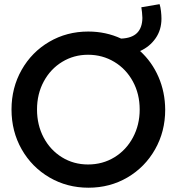

<svg xmlns="http://www.w3.org/2000/svg" viewBox="-20 -876 832 904"><path d="M34.2 -360.4Q34.2 -462.9 81.8 -546.9Q129.4 -630.9 211.9 -679.2Q294.4 -727.5 395.5 -727.5Q478.5 -727.5 550.3 -694.3Q600.6 -696.3 625.2 -720.7Q649.9 -745.1 650.4 -792Q649.4 -819.3 645.5 -841.8L731.4 -856.4Q735.8 -842.8 738 -823.2Q740.2 -803.7 740.2 -788.1Q740.2 -735.4 712.6 -695.8Q685.1 -656.2 639.6 -635.7Q695.3 -585 726.3 -513.7Q757.3 -442.4 757.8 -359.4Q757.8 -256.8 710.2 -172.9Q662.6 -88.9 580.1 -40.5Q497.6 7.8 396.5 7.8Q295.9 7.8 212.9 -40.5Q129.9 -88.9 82 -173.1Q34.2 -257.3 34.2 -360.4ZM637.7 -360.4Q637.7 -433.6 605.7 -492.4Q573.7 -551.3 518.1 -584.7Q462.4 -618.2 394.5 -618.2Q327.6 -618.2 272.7 -584.7Q217.8 -551.3 186 -492.4Q154.3 -433.6 154.3 -360.4Q154.3 -287.6 185.5 -228.5Q216.8 -169.4 271.7 -135.5Q326.7 -101.6 394.5 -101.6Q463.4 -101.6 518.8 -135.5Q574.2 -169.4 606 -228.8Q637.7 -288.1 637.7 -360.4Z"/></svg>

Font: Reddit Sans Vanilla SemiBold
Style: Regular
Weight: 600
Designer: Stephen Hutchings
Foundry: Reddit
Version: Version 1.013